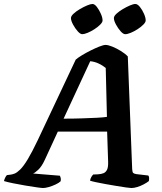

<svg xmlns="http://www.w3.org/2000/svg" viewBox="-59 -946 814 966"><path d="M158 0Q151 0 126 -3.5Q101 -7 68.5 -12.5Q36 -18 6.5 -24Q-23 -30 -39 -35Q-37 -44 -32.5 -53Q-28 -62 -24 -65L-8 -67Q2 -68 14 -72.5Q26 -77 42.5 -93Q59 -109 80.5 -144.5Q102 -180 131 -241L322 -646Q332 -655 352.5 -667.5Q373 -680 397 -692Q421 -704 441.5 -712Q462 -720 472 -720Q485 -720 506 -711.5Q527 -703 549 -689.5Q571 -676 584 -662L606 -95Q607 -80 611 -76Q615 -72 627 -70L687 -63Q690 -60 691 -53Q692 -46 690 -35Q680 -27 664 -18.5Q648 -10 631.5 -5Q615 0 602 0Q595 0 574.5 -3Q554 -6 526.5 -10.5Q499 -15 471.5 -20Q444 -25 423 -29.5Q402 -34 394 -37Q396 -48 400.5 -55.5Q405 -63 410 -68L434 -69Q450 -70 461.5 -74.5Q473 -79 479.5 -92Q486 -105 485 -133L480 -284H232L167 -143Q151 -108 133 -91.5Q115 -75 107 -73L242 -62Q245 -57 246.5 -49.5Q248 -42 246 -34Q238 -26 221 -18Q204 -10 186.5 -5Q169 0 158 0ZM261 -349Q312 -349 354.5 -350.5Q397 -352 428.5 -353.5Q460 -355 479 -358L473 -604Q456 -618 436 -627Q416 -636 395 -638ZM571 -774Q561 -774 548 -788.5Q535 -803 524.5 -822.5Q514 -842 514 -855Q514 -865 527 -877Q540 -889 558.5 -900Q577 -911 594.5 -918.5Q612 -926 622 -926Q633 -926 645 -911Q657 -896 665.5 -876.5Q674 -857 674 -843Q674 -834 662 -822Q650 -810 633 -799Q616 -788 599 -781Q582 -774 571 -774ZM355 -774Q345 -774 332 -788.5Q319 -803 308.5 -822.5Q298 -842 298 -855Q298 -865 311 -877Q324 -889 342.5 -900Q361 -911 379 -918.5Q397 -926 406 -926Q417 -926 428.5 -911Q440 -896 448.5 -876.5Q457 -857 457 -843Q457 -834 445 -822Q433 -810 416 -799Q399 -788 382 -781Q365 -774 355 -774Z"/></svg>

Font: Texturina Medium 12pt
Style: Bold Italic
Weight: 700
Italic angle: -11°
Version: Version 1.002